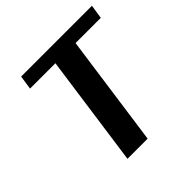

<svg xmlns="http://www.w3.org/2000/svg" viewBox="-171 -793 936 936"><g transform="rotate(-45 297.0 -325.0)"><path d="M583 -578H409L328 0H189L270 -578H95L106 -650H594Z"/></g></svg>

Font: Arsenal
Style: Bold Italic
Weight: 700
Italic angle: -9.10001°
Designer: Andrij Shevchenko
Foundry: Stairsfor
Version: Version 2.001;PS 002.001;hotconv 1.0.88;makeotf.lib2.5.64775